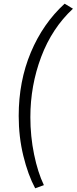

<svg xmlns="http://www.w3.org/2000/svg" viewBox="-20 -823 414 1037"><path d="M81 -197Q81 -384 146.5 -540Q212 -696 329 -803L374 -776Q261 -671 202.5 -516Q144 -361 144 -190Q144 -87 164 10.5Q184 108 217 177L170 194Q131 121 106 18.5Q81 -84 81 -197Z"/></svg>

Font: Nebula Sans Book
Style: Regular
Weight: 400
Italic angle: -9°
Designer: Paul D. Hunt for Adobe (as Source Sans)
Foundry: Nebula Entertainment & Broadcasting LLC
Version: Version 1.010